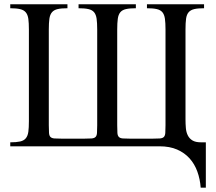

<svg xmlns="http://www.w3.org/2000/svg" viewBox="-20 -682 1007 895"><path d="M915.5 192.9Q912.6 152.8 899.9 117.7Q887.2 82.5 863.8 56.4Q840.3 30.3 805.7 15.1Q771 0 723.6 0H27.8V-18.6Q56.6 -18.6 74 -22.5Q91.3 -26.4 100.3 -37.4Q109.4 -48.3 112.1 -67.6Q114.7 -86.9 114.7 -117.7V-544.4Q114.7 -574.7 112.1 -594Q109.4 -613.3 100.3 -624.3Q91.3 -635.3 74 -639.4Q56.6 -643.6 27.8 -643.6V-662.1H294.4V-643.6Q265.6 -643.6 248.5 -639.6Q231.4 -635.7 222.2 -624.8Q212.9 -613.8 210.2 -594.5Q207.5 -575.2 207.5 -544.4V-98.1Q207.5 -74.7 208.5 -62Q209.5 -49.3 215.3 -43.5Q221.2 -37.6 233.9 -36.6Q246.6 -35.6 270 -35.6H370.1Q393.6 -35.6 406.5 -36.6Q419.4 -37.6 425.3 -43.5Q431.2 -49.3 432.1 -62Q433.1 -74.7 433.1 -98.1V-544.4Q433.1 -575.2 430.4 -594.5Q427.7 -613.8 418.7 -624.8Q409.7 -635.7 392.3 -639.6Q375 -643.6 346.2 -643.6V-662.1H613.3V-643.6Q584.5 -643.6 567.1 -639.6Q549.8 -635.7 540.8 -624.8Q531.7 -613.8 529.1 -594.5Q526.4 -575.2 526.4 -544.4V-98.1Q526.4 -74.7 527.3 -62Q528.3 -49.3 534.2 -43.5Q540 -37.6 552.7 -36.6Q565.4 -35.6 588.9 -35.6H689Q712.4 -35.6 725.1 -36.6Q737.8 -37.6 743.7 -43.5Q749.5 -49.3 750.5 -62Q751.5 -74.7 751.5 -98.1V-544.4Q751.5 -575.2 748.8 -594.5Q746.1 -613.8 737.1 -624.8Q728 -635.7 710.9 -639.6Q693.8 -643.6 665 -643.6V-662.1H931.2V-643.6Q902.3 -643.6 885.5 -639.6Q868.7 -635.7 859.4 -625Q850.1 -614.3 847.4 -595Q844.7 -575.7 844.7 -544.4V-126Q844.7 -104.5 846.4 -85Q848.1 -65.4 855.5 -50.8Q862.8 -36.1 877.2 -27.3Q891.6 -18.6 916.5 -18.6H939.5V192.9Z"/></svg>

Font: Doulos SIL CyrE
Style: Regular
Weight: 400
Designer: Walt Agee, Victor Gaultney, Peter Martin, Debbi Hosken, Becca Hirsbrunner
Foundry: SIL International
Version: Version 5.000